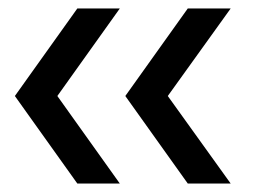

<svg xmlns="http://www.w3.org/2000/svg" viewBox="-20 -510 603 452"><path d="M523 -78H422L275 -284L422 -490H523L375 -284ZM262 -78H162L15 -284L162 -490H262L115 -284Z"/></svg>

Font: Cabin
Style: Regular
Weight: 400
Designer: Pablo Impallari
Foundry: Pablo Impallari
Version: Version 1.007